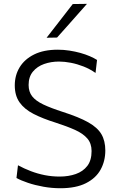

<svg xmlns="http://www.w3.org/2000/svg" viewBox="-20 -990 622 1020"><path d="M300.5 10Q255.5 10 210.8 2Q166 -6 128.2 -18.8Q90.5 -31.5 67.5 -44.5L75.5 -112Q109 -94 144.5 -80.5Q180 -67 218 -59.5Q256 -52 297 -52Q344 -52 382.5 -65.5Q421 -79 443.8 -108.5Q466.5 -138 466.5 -187.5Q466.5 -228 444 -254.2Q421.5 -280.5 378.8 -299.8Q336 -319 275.5 -338.5Q206.5 -360 158 -385Q109.5 -410 84 -446Q58.5 -482 58.5 -536.5Q58.5 -590 84.5 -632.8Q110.5 -675.5 161.5 -700.8Q212.5 -726 287 -726Q318.5 -726 349 -721.2Q379.5 -716.5 407.2 -708.8Q435 -701 457.5 -691.2Q480 -681.5 495.5 -671.5L487.5 -602.5Q457.5 -623.5 423.8 -636.8Q390 -650 356.5 -656.5Q323 -663 293.5 -663Q251 -663 214.2 -650Q177.5 -637 154.8 -609.5Q132 -582 132 -538.5Q132 -502.5 151 -478.2Q170 -454 210 -435Q250 -416 313.5 -395.5Q399.5 -368 448.8 -340.2Q498 -312.5 518.8 -277Q539.5 -241.5 539.5 -190.5Q539.5 -134.5 514.5 -89Q489.5 -43.5 436.5 -16.8Q383.5 10 300.5 10ZM227.5 -789.5Q263 -835 297.5 -879.5Q332 -924 366.5 -968.5L442 -969.5Q415 -939 388.5 -909Q362 -879 335.8 -849.5Q309.5 -820 283 -790.5Z"/></svg>

Font: Commissioner Thin Light
Style: Regular
Weight: 300
Version: Version 1.000